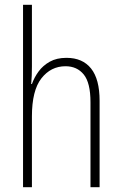

<svg xmlns="http://www.w3.org/2000/svg" viewBox="-20 -780 507 800"><path d="M113 -503Q113 -462 110 -430H113Q123 -458 141 -482.5Q159 -507 187.5 -523Q216 -539 257 -539Q324 -539 359.5 -494.5Q395 -450 395 -360V0H357V-354Q357 -435 329 -469.5Q301 -504 253 -504Q192 -504 152.5 -453.5Q113 -403 113 -295V0H76V-760H113Z"/></svg>

Font: Noto Sans Khmer Condensed ExtraLight
Style: Regular
Weight: 200
Width: 3
Designer: Danh Hong and the Monotype Design Team
Foundry: Monotype Imaging Inc.
Version: Version 2.004; ttfautohint (v1.8.4.7-5d5b)